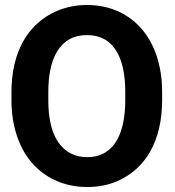

<svg xmlns="http://www.w3.org/2000/svg" viewBox="-20 -741 702 771"><path d="M26 -339C26 -230 59 -142 111 -84C159 -30 233 10 330 10C375 10 415 2 452 -14C565 -64 631 -175 631 -339V-371C631 -481 599 -568 547 -627C499 -681 427 -721 329 -721C284 -721 243 -712 206 -696C93 -646 26 -534 26 -371ZM174 -339V-372C174 -498 215 -600 329 -600C444 -600 483 -498 483 -372V-339C483 -214 444 -110 330 -110C305 -110 283 -115 264 -125C199 -159 174 -239 174 -339Z"/></svg>

Font: Asimov Pro
Style: Bd
Weight: 700
Designer: Google
Version: Version 2.000980; 2014